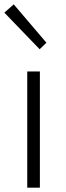

<svg xmlns="http://www.w3.org/2000/svg" viewBox="-25 -861 302 881"><path d="M100 0H158V-533H100ZM157 -635 188 -665 38 -841 -5 -803Z"/></svg>

Font: Genne Gothic Light
Style: Regular
Weight: 300
Designer: Ryoko NISHIZUKA (kana & ideographs); Paul D. Hunt (Latin, Greek & Cyrillic); Wenlong ZHANG (bopomofo); Sandoll Communica
Foundry: Adobe Systems Incorporated
Version: Version 1.004;PS 1.004;hotconv 16.6.51;makeotf.lib2.5.65220